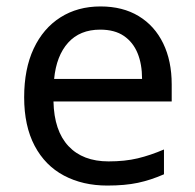

<svg xmlns="http://www.w3.org/2000/svg" viewBox="-20 -566 604 596"><path d="M292 -546Q361 -546 410.5 -516Q460 -486 486.5 -431.5Q513 -377 513 -304V-251H146Q148 -160 192.5 -112.5Q237 -65 317 -65Q368 -65 407.5 -74.5Q447 -84 489 -102V-25Q448 -7 408 1.5Q368 10 313 10Q237 10 178.5 -21Q120 -52 87.5 -113.5Q55 -175 55 -264Q55 -352 84.5 -415Q114 -478 167.5 -512Q221 -546 292 -546ZM291 -474Q228 -474 191.5 -433.5Q155 -393 148 -321H421Q421 -367 407 -401Q393 -435 364.5 -454.5Q336 -474 291 -474Z"/></svg>

Font: uguzrati25
Style: Book
Weight: 400
Designer: Jelle Bosma - Monotype Design Team, Universal Thirst
Foundry: Monotype Imaging Inc.
Version: Version 2.106